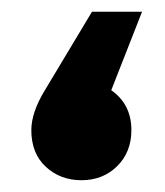

<svg xmlns="http://www.w3.org/2000/svg" viewBox="-20 -306 281 326"><path d="M168.9 -152.8Q203.1 -128.9 203.1 -85Q203.1 -47.9 179 -23.9Q154.8 0 118.2 0Q82.5 0 57.9 -22.7Q33.2 -45.4 33.2 -85Q33.2 -115.2 56.2 -152.8L136.2 -286.1H221.2Z"/></svg>

Font: Montserrat-Arabic
Style: Bold
Weight: 700
Designer: Mohamed Gaber
Foundry: Kief Type Foundry
Version: Version 5.008;PS 005.008;hotconv 1.0.88;makeotf.lib2.5.64775